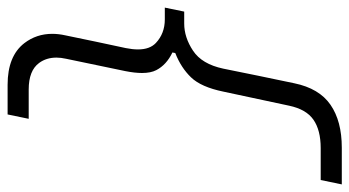

<svg xmlns="http://www.w3.org/2000/svg" viewBox="-289 -577 919 505"><g transform="rotate(-90 170.5 -324.5)"><path d="M-62 115 -50.5 59.5H33.5Q80.5 59.5 108 40.5Q135.5 21.5 145 -23.5L182 -196.5Q194 -255 219.5 -281.5Q245 -308 283.5 -323L285 -330.5Q252.5 -346 238.5 -373Q231 -387.5 231 -410.5Q231 -429.5 236 -454.5L268.5 -610.5Q271.5 -624 271.5 -635.5Q271.5 -662 257.5 -681Q237.5 -708.5 187.5 -708.5H110.5L122 -764H200Q275.5 -764 309.5 -720Q334 -688 334 -646.5Q334 -630 330 -612Q321.5 -572 313.5 -532.5Q305 -493 296.5 -453Q293 -435.5 293 -421Q293 -390 310 -374Q335 -350.5 372 -350.5H403L392.5 -299.5H361Q324.5 -299.5 289.5 -276.2Q254.5 -253 242.5 -197Q233.5 -152 223.5 -103.5Q213.5 -55 204 -10Q190.5 55.5 147.5 85.2Q104.5 115 34.5 115Z"/></g></svg>

Font: Heraclito Light
Style: Italic
Weight: 300
Italic angle: -12°
Designer: Kostas Bartsokas (font) & Cristiano Sobral (main changes)
Foundry: Kostas Bartsokas (font) & Cristiano Sobral (main changes)
Version: Version 1.00;July 8, 2020;FontCreator 13.0.0.2655 64-bit